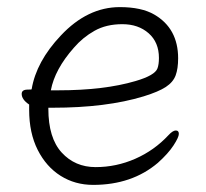

<svg xmlns="http://www.w3.org/2000/svg" viewBox="-20 -504 578 540"><path d="M242 16Q191 16 150.5 -9.5Q110 -35 86 -82.5Q62 -130 62 -195V-210Q41 -224 41 -240Q41 -252 58 -252Q69 -252 69 -253Q82 -331 151 -404Q226 -484 317 -484Q378 -484 414 -463Q481 -424 481 -340Q481 -311 474 -292Q467 -273 446.5 -259.5Q426 -246 384 -233Q279 -201 128 -201H116V-198Q116 -116 153.5 -75Q191 -34 249 -34Q307 -34 360.5 -57.5Q414 -81 454 -124Q466 -137 474.5 -137Q483 -137 483 -127.5Q483 -118 468 -95Q453 -72 424 -46Q351 16 242 16ZM123 -250H144Q273 -250 361 -276Q416 -292 423 -312Q427 -323 427 -341Q427 -385 398 -410.5Q369 -436 324 -436Q279 -436 246 -417.5Q213 -399 188 -370Q134 -309 123 -250Z"/></svg>

Font: LXGW WenKai TC Light
Style: Regular
Weight: 300
Designer: LXGW / Fontworks Inc.
Foundry: LXGW / Fontworks Inc.
Version: Version 1.330